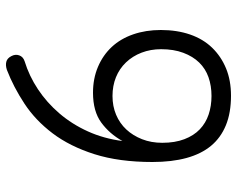

<svg xmlns="http://www.w3.org/2000/svg" viewBox="-95 -685 790 640"><g transform="rotate(90 300.0 -365.0)"><path d="M300 -675Q266 -675 237.5 -665Q209 -655 188.5 -634Q168 -613 156 -581Q144 -549 144 -507Q144 -472 155.5 -442Q167 -412 188 -390Q209 -368 237.5 -356.5Q266 -345 300 -345Q334 -345 362.5 -357Q391 -369 411.5 -391Q432 -413 444 -443.5Q456 -474 456 -511Q456 -553 444 -584.5Q432 -616 411 -636Q390 -656 361.5 -665.5Q333 -675 300 -675ZM213 7Q198 12 186 9Q174 6 167 -8Q160 -21 164.5 -34Q169 -47 184 -52Q233 -67 277.5 -96.5Q322 -126 358 -168Q394 -210 418 -263Q442 -316 450 -378Q426 -335 388.5 -307.5Q351 -280 289 -280Q242 -280 203 -296.5Q164 -313 136.5 -342.5Q109 -372 94.5 -414Q80 -456 80 -506Q80 -560 95 -603.5Q110 -647 139 -677Q168 -707 208 -723.5Q248 -740 299 -740Q356 -740 397.5 -723Q439 -706 466 -673.5Q493 -641 506.5 -592Q520 -543 520 -478Q520 -367 494 -285Q468 -203 424.5 -145.5Q381 -88 325.5 -51.5Q270 -15 213 7Z"/></g></svg>

Font: Maple Mono NL ExtraLight
Style: Regular
Weight: 275
Monospace: yes
Designer: subframe7536
Version: Version 7.000